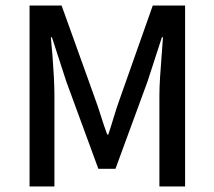

<svg xmlns="http://www.w3.org/2000/svg" viewBox="-20 -675 776 695"><path d="M87 0V-655H203L323 -321Q335 -288 345.5 -254.5Q356 -221 368 -188H372Q383 -221 393 -254.5Q403 -288 415 -321L533 -655H650V0H557V-329Q557 -359 559.5 -397Q562 -435 565 -473Q568 -511 570 -540H566L514 -380L398 -64H336L220 -380L168 -540H164Q167 -511 170 -473Q173 -435 175 -397Q177 -359 177 -329V0Z"/></svg>

Font: Mada Medium
Style: Regular
Weight: 500
Designer: Khaled Hosny
Version: Version 1.5